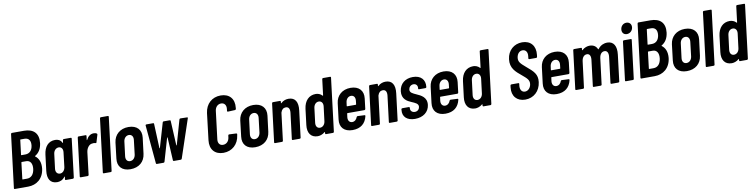

<svg xmlns="http://www.w3.org/2000/svg" viewBox="-15 -1563 9499 2411"><g transform="rotate(-10 4735.0 -357.5)"><path d="M420 -194C428 -274 403 -327 359 -359C358 -361 358 -363 362 -365C411 -394 441 -442 450 -512C465 -638 396 -700 277 -700H124C117 -700 112 -695 111 -688L28 -12C27 -5 31 0 38 0H208C316 0 405 -67 420 -194ZM217 -600H267C320 -600 347 -564 339 -500C331 -439 296 -404 243 -404H193C190 -404 189 -406 189 -409L212 -595C212 -598 214 -600 217 -600ZM211 -101H156C153 -101 151 -103 152 -106L177 -314C178 -317 180 -319 183 -319H239C290 -319 317 -277 309 -208C300 -139 264 -101 211 -101Z M739 -499 735 -468C734 -463 731 -462 729 -467C711 -507 676 -519 642 -519C556 -519 503 -458 491 -357L466 -155C454 -57 489 8 578 8C610 8 649 -4 677 -43C680 -47 683 -47 683 -42L679 -12C678 -5 682 0 689 0H778C785 0 791 -5 792 -12L851 -499C852 -506 848 -511 841 -511H752C745 -511 740 -506 739 -499ZM631 -92C595 -92 574 -121 579 -163L602 -348C607 -390 635 -419 671 -419C705 -419 725 -390 720 -348L698 -163C692 -121 665 -92 631 -92Z M1134 -517C1089 -517 1059 -489 1039 -449C1036 -445 1034 -445 1034 -450L1040 -499C1041 -506 1037 -511 1030 -511H941C934 -511 929 -506 928 -499L868 -13C867 -6 871 -1 878 -1H967C974 -1 980 -6 981 -13L1015 -296C1021 -346 1052 -388 1088 -393C1105 -397 1123 -396 1135 -392C1142 -389 1147 -391 1149 -399L1177 -491C1179 -497 1178 -503 1173 -507C1164 -513 1152 -517 1134 -517Z M1172 0H1261C1268 0 1274 -5 1274 -12L1357 -688C1358 -695 1354 -700 1347 -700H1258C1251 -700 1246 -695 1245 -688L1162 -12C1161 -5 1165 0 1172 0Z M1512 8C1621 8 1694 -55 1706 -155L1731 -356C1743 -453 1686 -519 1577 -519C1469 -519 1396 -453 1384 -356L1360 -155C1347 -55 1405 8 1512 8ZM1525 -93C1489 -93 1468 -121 1473 -164L1496 -348C1501 -390 1529 -419 1565 -419C1601 -419 1622 -390 1617 -348L1595 -164C1589 -121 1561 -93 1525 -93Z M1849 0H1934C1941 0 1946 -3 1948 -11L2033 -303C2035 -307 2038 -307 2039 -303L2055 -11C2055 -3 2060 0 2067 0H2154C2161 0 2166 -4 2168 -11L2331 -497C2335 -506 2331 -510 2323 -510L2239 -512C2232 -512 2227 -509 2225 -501L2136 -189C2134 -185 2130 -185 2130 -189L2114 -501C2114 -509 2109 -512 2102 -512H2026C2019 -512 2014 -509 2012 -501L1921 -190C1920 -186 1916 -186 1915 -190L1902 -501C1902 -509 1898 -512 1891 -512H1807C1799 -512 1793 -508 1794 -499L1838 -11C1838 -4 1843 0 1849 0Z M2698 8C2808 8 2891 -66 2905 -180L2907 -192C2908 -199 2903 -204 2897 -204L2807 -208C2800 -208 2795 -203 2794 -196L2791 -171C2785 -124 2753 -92 2710 -92C2668 -92 2644 -124 2650 -171L2694 -529C2700 -576 2732 -608 2774 -608C2816 -608 2840 -576 2835 -529L2832 -504C2831 -496 2835 -492 2842 -492L2932 -496C2939 -496 2945 -502 2946 -509L2947 -521C2961 -636 2896 -708 2786 -708C2676 -708 2595 -636 2580 -521L2539 -180C2525 -66 2588 8 2698 8Z M3103 8C3212 8 3285 -55 3297 -155L3322 -356C3334 -453 3277 -519 3168 -519C3060 -519 2987 -453 2975 -356L2951 -155C2938 -55 2996 8 3103 8ZM3116 -93C3080 -93 3059 -121 3064 -164L3087 -348C3092 -390 3120 -419 3156 -419C3192 -419 3213 -390 3208 -348L3186 -164C3180 -121 3152 -93 3116 -93Z M3619 -519C3588 -519 3552 -510 3523 -482C3520 -478 3516 -478 3516 -482L3518 -499C3519 -506 3515 -511 3508 -511H3419C3412 -511 3407 -506 3406 -499L3346 -12C3345 -5 3349 0 3356 0H3445C3452 0 3458 -5 3458 -12L3501 -361C3502 -363 3502 -365 3503 -367C3513 -400 3535 -419 3566 -419C3602 -419 3618 -391 3613 -343L3572 -12C3571 -5 3575 0 3582 0H3671C3678 0 3684 -5 3684 -12L3726 -352C3739 -457 3703 -519 3619 -519Z M4079 -688 4054 -485C4053 -481 4050 -479 4048 -483C4024 -510 3991 -519 3965 -519C3878 -519 3820 -459 3807 -357L3782 -154C3770 -57 3812 8 3900 8C3925 8 3961 -1 3992 -28C3995 -31 3998 -29 3997 -25L3996 -12C3995 -5 3999 0 4006 0H4095C4102 0 4107 -5 4108 -12L4191 -688C4192 -695 4188 -700 4181 -700H4092C4085 -700 4079 -695 4079 -688ZM3946 -92C3911 -92 3891 -121 3896 -163L3919 -348C3924 -390 3951 -419 3986 -419C4021 -419 4042 -390 4037 -348L4014 -163C4009 -121 3981 -92 3946 -92Z M4546 -225 4562 -357C4574 -453 4517 -519 4409 -519C4302 -519 4229 -453 4218 -357L4193 -154C4180 -55 4238 8 4344 8C4448 8 4511 -45 4532 -137C4534 -145 4530 -150 4523 -150L4436 -154C4429 -154 4425 -151 4422 -144C4412 -115 4389 -92 4357 -92C4322 -92 4301 -121 4306 -163L4312 -208C4312 -211 4314 -213 4317 -213H4533C4539 -213 4545 -218 4546 -225ZM4397 -419C4433 -419 4453 -390 4448 -348L4443 -303C4442 -300 4440 -298 4437 -298H4328C4325 -298 4323 -300 4323 -303L4329 -348C4334 -390 4362 -419 4397 -419Z M4856 -519C4825 -519 4789 -510 4760 -482C4757 -478 4753 -478 4753 -482L4755 -499C4756 -506 4752 -511 4745 -511H4656C4649 -511 4644 -506 4643 -499L4583 -12C4582 -5 4586 0 4593 0H4682C4689 0 4695 -5 4695 -12L4738 -361C4739 -363 4739 -365 4740 -367C4750 -400 4772 -419 4803 -419C4839 -419 4855 -391 4850 -343L4809 -12C4808 -5 4812 0 4819 0H4908C4915 0 4921 -5 4921 -12L4963 -352C4976 -457 4940 -519 4856 -519Z M5141 6C5245 6 5318 -50 5329 -139C5341 -237 5264 -271 5210 -295C5169 -314 5128 -329 5133 -370C5136 -398 5159 -426 5195 -426C5228 -426 5248 -402 5245 -370L5244 -364C5243 -357 5247 -352 5254 -352H5335C5342 -352 5348 -357 5349 -364C5360 -457 5304 -517 5203 -517C5106 -517 5036 -462 5024 -368C5012 -267 5082 -232 5132 -211C5175 -192 5220 -177 5215 -134C5211 -104 5188 -81 5154 -81C5119 -81 5095 -105 5099 -137V-142C5100 -149 5096 -154 5089 -154H5006C4999 -154 4993 -149 4992 -142V-135C4981 -49 5039 6 5141 6Z M5731 -225 5747 -357C5759 -453 5702 -519 5594 -519C5487 -519 5414 -453 5403 -357L5378 -154C5365 -55 5423 8 5529 8C5633 8 5696 -45 5717 -137C5719 -145 5715 -150 5708 -150L5621 -154C5614 -154 5610 -151 5607 -144C5597 -115 5574 -92 5542 -92C5507 -92 5486 -121 5491 -163L5497 -208C5497 -211 5499 -213 5502 -213H5718C5724 -213 5730 -218 5731 -225ZM5582 -419C5618 -419 5638 -390 5633 -348L5628 -303C5627 -300 5625 -298 5622 -298H5513C5510 -298 5508 -300 5508 -303L5514 -348C5519 -390 5547 -419 5582 -419Z M6087 -688 6062 -485C6061 -481 6058 -479 6056 -483C6032 -510 5999 -519 5973 -519C5886 -519 5828 -459 5815 -357L5790 -154C5778 -57 5820 8 5908 8C5933 8 5969 -1 6000 -28C6003 -31 6006 -29 6005 -25L6004 -12C6003 -5 6007 0 6014 0H6103C6110 0 6115 -5 6116 -12L6199 -688C6200 -695 6196 -700 6189 -700H6100C6093 -700 6087 -695 6087 -688ZM5954 -92C5919 -92 5899 -121 5904 -163L5927 -348C5932 -390 5959 -419 5994 -419C6029 -419 6050 -390 6045 -348L6022 -163C6017 -121 5989 -92 5954 -92Z M6547 8C6653 8 6736 -65 6750 -180C6762 -278 6715 -321 6624 -397C6559 -452 6536 -477 6542 -527C6549 -579 6580 -608 6618 -608C6659 -608 6683 -574 6676 -522L6673 -496C6672 -489 6677 -484 6683 -484H6771C6778 -484 6783 -489 6784 -496L6787 -520C6801 -633 6738 -708 6630 -708C6527 -708 6445 -638 6432 -527C6418 -415 6485 -359 6552 -304C6614 -252 6645 -227 6639 -174C6632 -124 6598 -92 6560 -92C6520 -92 6496 -126 6502 -179L6505 -199C6506 -206 6502 -211 6495 -211H6406C6400 -211 6394 -206 6393 -199L6390 -173C6377 -66 6440 8 6547 8Z M7149 -225 7165 -357C7177 -453 7120 -519 7012 -519C6905 -519 6832 -453 6821 -357L6796 -154C6783 -55 6841 8 6947 8C7051 8 7114 -45 7135 -137C7137 -145 7133 -150 7126 -150L7039 -154C7032 -154 7028 -151 7025 -144C7015 -115 6992 -92 6960 -92C6925 -92 6904 -121 6909 -163L6915 -208C6915 -211 6917 -213 6920 -213H7136C7142 -213 7148 -218 7149 -225ZM7000 -419C7036 -419 7056 -390 7051 -348L7046 -303C7045 -300 7043 -298 7040 -298H6931C6928 -298 6926 -300 6926 -303L6932 -348C6937 -390 6965 -419 7000 -419Z M7681 -519C7647 -519 7599 -506 7564 -459C7560 -454 7557 -453 7556 -456C7540 -496 7507 -519 7457 -519C7430 -519 7393 -509 7361 -480C7357 -476 7355 -478 7355 -482L7357 -499C7358 -506 7354 -511 7347 -511H7259C7252 -511 7247 -506 7246 -499L7186 -12C7185 -5 7189 0 7196 0H7284C7291 0 7297 -5 7297 -12L7338 -340C7344 -390 7370 -419 7406 -419C7439 -419 7456 -390 7450 -339L7410 -12C7409 -5 7413 0 7420 0H7509C7516 0 7522 -5 7522 -12L7563 -340C7569 -390 7594 -419 7630 -419C7663 -419 7681 -390 7675 -339L7635 -12C7634 -5 7638 0 7645 0H7733C7740 0 7746 -5 7747 -12L7788 -347C7801 -453 7765 -519 7681 -519Z M7945 -581C7985 -581 8018 -611 8023 -652C8028 -694 8002 -723 7962 -723C7923 -723 7891 -694 7886 -652C7881 -611 7905 -581 7945 -581ZM7830 0H7919C7926 0 7932 -5 7932 -12L7992 -499C7993 -506 7989 -511 7982 -511H7893C7886 -511 7881 -506 7880 -499L7820 -12C7819 -5 7823 0 7830 0Z M8409 -194C8417 -274 8392 -327 8348 -359C8347 -361 8347 -363 8351 -365C8400 -394 8430 -442 8439 -512C8454 -638 8385 -700 8266 -700H8113C8106 -700 8101 -695 8100 -688L8017 -12C8016 -5 8020 0 8027 0H8197C8305 0 8394 -67 8409 -194ZM8206 -600H8256C8309 -600 8336 -564 8328 -500C8320 -439 8285 -404 8232 -404H8182C8179 -404 8178 -406 8178 -409L8201 -595C8201 -598 8203 -600 8206 -600ZM8200 -101H8145C8142 -101 8140 -103 8141 -106L8166 -314C8167 -317 8169 -319 8172 -319H8228C8279 -319 8306 -277 8298 -208C8289 -139 8253 -101 8200 -101Z M8607 8C8716 8 8789 -55 8801 -155L8826 -356C8838 -453 8781 -519 8672 -519C8564 -519 8491 -453 8479 -356L8455 -155C8442 -55 8500 8 8607 8ZM8620 -93C8584 -93 8563 -121 8568 -164L8591 -348C8596 -390 8624 -419 8660 -419C8696 -419 8717 -390 8712 -348L8690 -164C8684 -121 8656 -93 8620 -93Z M8860 0H8949C8956 0 8962 -5 8962 -12L9045 -688C9046 -695 9042 -700 9035 -700H8946C8939 -700 8934 -695 8933 -688L8850 -12C8849 -5 8853 0 8860 0Z M9358 -688 9333 -485C9332 -481 9329 -479 9327 -483C9303 -510 9270 -519 9244 -519C9157 -519 9099 -459 9086 -357L9061 -154C9049 -57 9091 8 9179 8C9204 8 9240 -1 9271 -28C9274 -31 9277 -29 9276 -25L9275 -12C9274 -5 9278 0 9285 0H9374C9381 0 9386 -5 9387 -12L9470 -688C9471 -695 9467 -700 9460 -700H9371C9364 -700 9358 -695 9358 -688ZM9225 -92C9190 -92 9170 -121 9175 -163L9198 -348C9203 -390 9230 -419 9265 -419C9300 -419 9321 -390 9316 -348L9293 -163C9288 -121 9260 -92 9225 -92Z"/></g></svg>

Font: Barlow Condensed SemiBold
Style: Italic
Weight: 600
Width: 3
Italic angle: -7°
Designer: Jeremy Tribby
Foundry: Tribby Type
Version: Version 1.422;hotconv 1.0.109;makeotfexe 2.5.65596